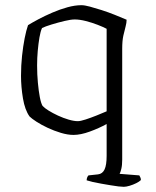

<svg xmlns="http://www.w3.org/2000/svg" viewBox="-20 -520 600 740"><path d="M457 200Q450 200 436.5 198.5Q423 197 406 194Q389 191 371 188Q353 185 338 181.5Q323 178 314 175Q314 169 316 164Q318 159 321 156L358 152Q375 150 383 133Q391 116 391 81V-42Q362 -26 326.5 -13Q291 0 263 0Q241 0 214.5 -8Q188 -16 163.5 -27.5Q139 -39 120.5 -51Q102 -63 94 -71Q76 -96 68.5 -140.5Q61 -185 61 -228Q61 -268 65 -305Q69 -342 75 -372.5Q81 -403 88 -423Q104 -433 128.5 -446Q153 -459 182 -471.5Q211 -484 240 -492Q269 -500 294 -500Q306 -500 326.5 -494.5Q347 -489 372 -481Q397 -473 422 -463Q447 -453 468 -444Q468 -432 464 -417.5Q460 -403 455.5 -383Q451 -363 451 -332V95Q451 117 447.5 131Q444 145 441 150L517 156Q519 160 521 164Q523 168 523 174Q517 180 505 186Q493 192 479.5 196Q466 200 457 200ZM280 -53Q290 -53 310 -59.5Q330 -66 352.5 -75Q375 -84 391 -91V-409Q378 -416 356 -424.5Q334 -433 310.5 -439Q287 -445 268 -445Q253 -445 228 -439Q203 -433 178.5 -425.5Q154 -418 142 -412Q136 -399 132 -375.5Q128 -352 125.5 -324Q123 -296 123 -268Q123 -233 126 -201Q129 -169 133.5 -145.5Q138 -122 144 -112Q151 -104 167 -94Q183 -84 203.5 -74.5Q224 -65 244.5 -59Q265 -53 280 -53Z"/></svg>

Font: Texturina 12pt Thin
Style: Regular
Weight: 250
Designer: Guillermo Torres Carreño
Foundry: Omnibus-Type
Version: Version 1.002